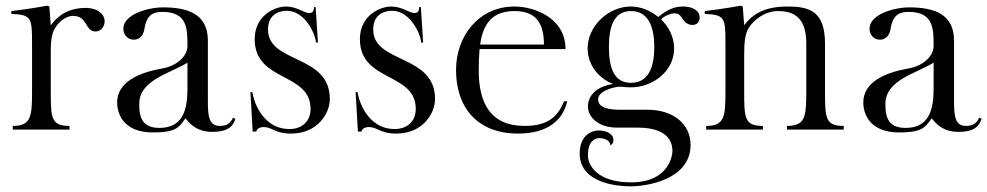

<svg xmlns="http://www.w3.org/2000/svg" viewBox="-20 -457 3481 677"><path d="M154 -434 159 -368C184 -401 219 -429 282 -429C325 -429 349 -406 349 -382C349 -365 337 -346 317 -346C279 -346 290 -401 237 -401C216 -401 190 -385 173 -356C161 -336 159 -306 159 -279V-133C159 -40 161 -13 225 -13V0H25V-13C89 -13 93 -45 93 -133V-307C93 -395 90 -405 20 -408V-418C82 -425 147 -437 147 -437Z M567 0ZM393 -95C393 -168 469 -201 554 -216C599 -224 641 -255 641 -296C641 -357 640 -415 553 -415C521 -415 497 -406 489 -354C486 -334 473 -317 452 -317C430 -317 415 -334 415 -356C415 -406 501 -431 555 -431C642 -431 713 -408 713 -314V-101C713 -49 716 -13 755 -13C785 -13 793 -26 802 -42L810 -38C803 -19 793 8 728 8C671 8 646 -25 634 -40C611 -5 596 10 519 10C412 10 393 -60 393 -95ZM542 -6C624 -6 641 -68 641 -145V-236C580 -198 471 -175 471 -91C471 -51 476 -6 542 -6Z M1000 0ZM1075 -73C1075 -203 878 -167 878 -319C878 -401 947 -434 989 -434C1026 -434 1053 -411 1070 -411C1086 -411 1087 -423 1087 -432H1093L1101 -307H1094C1094 -330 1059 -419 991 -419C977 -419 925 -415 925 -353C925 -232 1143 -267 1143 -108C1143 -57 1100 14 1006 14C949 14 940 -9 910 -9C894 -9 884 -1 884 7H871L863 -132H870C871 -116 898 -2 1001 -2C1040 -2 1075 -25 1075 -73Z M1371 0ZM1446 -73C1446 -203 1249 -167 1249 -319C1249 -401 1318 -434 1360 -434C1397 -434 1424 -411 1441 -411C1457 -411 1458 -423 1458 -432H1464L1472 -307H1465C1465 -330 1430 -419 1362 -419C1348 -419 1296 -415 1296 -353C1296 -232 1514 -267 1514 -108C1514 -57 1471 14 1377 14C1320 14 1311 -9 1281 -9C1265 -9 1255 -1 1255 7H1242L1234 -132H1241C1242 -116 1269 -2 1372 -2C1411 -2 1446 -25 1446 -73Z M1792 0ZM1974 -284H1671C1669 -261 1668 -235 1668 -209C1668 -94 1709 -13 1830 -13C1917 -13 1948 -50 1969 -100H1980C1966 -37 1915 14 1807 14C1662 14 1588 -79 1588 -210C1588 -331 1669 -434 1794 -434C1864 -434 1974 -394 1974 -284ZM1794 -418C1714 -418 1683 -371 1673 -300H1898C1898 -380 1866 -418 1794 -418Z M2357 -410C2345 -410 2321 -400 2311 -389C2339 -361 2357 -326 2357 -286C2357 -207 2283 -149 2204 -149C2192 -149 2180 -150 2174 -151C2155 -154 2089 -139 2089 -107C2089 -72 2139 -70 2172 -70H2264C2352 -70 2415 -21 2415 54C2415 177 2259 200 2205 200C2127 200 2024 176 2024 84C2024 17 2070 3 2090 3C2124 3 2143 19 2143 35C2143 49 2138 52 2132 55C2132 45 2121 30 2093 30C2078 30 2053 40 2053 91C2053 124 2084 186 2205 186C2342 186 2351 86 2351 77C2351 60 2351 -7 2228 -7H2155C2094 -7 2053 -41 2053 -82C2053 -105 2066 -149 2142 -161C2093 -179 2052 -227 2052 -286C2052 -365 2125 -434 2204 -434C2240 -434 2273 -420 2301 -397C2332 -423 2357 -434 2389 -434C2422 -434 2447 -420 2447 -395C2447 -380 2438 -369 2421 -369C2405 -369 2393 -380 2385 -393C2376 -408 2368 -410 2357 -410ZM2127 -291C2127 -216 2146 -165 2205 -165C2264 -165 2287 -216 2287 -291C2287 -366 2264 -418 2205 -418C2146 -418 2127 -366 2127 -291Z M2538 -133V-307C2538 -395 2535 -405 2465 -408V-418C2527 -425 2592 -437 2592 -437L2599 -434L2604 -368C2632 -405 2673 -434 2756 -434C2831 -434 2889 -420 2889 -304V-133C2889 -40 2891 -13 2955 -13V0H2755V-13C2819 -13 2823 -45 2823 -133V-304C2823 -389 2785 -418 2724 -418C2678 -418 2640 -389 2621 -360C2606 -337 2604 -307 2604 -257V-133C2604 -40 2606 -13 2670 -13V0H2470V-13C2534 -13 2538 -45 2538 -133Z M3198 0ZM3024 -95C3024 -168 3100 -201 3185 -216C3230 -224 3272 -255 3272 -296C3272 -357 3271 -415 3184 -415C3152 -415 3128 -406 3120 -354C3117 -334 3104 -317 3083 -317C3061 -317 3046 -334 3046 -356C3046 -406 3132 -431 3186 -431C3273 -431 3344 -408 3344 -314V-101C3344 -49 3347 -13 3386 -13C3416 -13 3424 -26 3433 -42L3441 -38C3434 -19 3424 8 3359 8C3302 8 3277 -25 3265 -40C3242 -5 3227 10 3150 10C3043 10 3024 -60 3024 -95ZM3173 -6C3255 -6 3272 -68 3272 -145V-236C3211 -198 3102 -175 3102 -91C3102 -51 3107 -6 3173 -6Z"/></svg>

Font: Open Baskerville 0.0.53
Style: Normal
Weight: 400
Designer: Isaac Moore, James Puckett, Rob Mientjes
Foundry: The Open Baskerville Project
Version: 0.0.53 (g939f078)